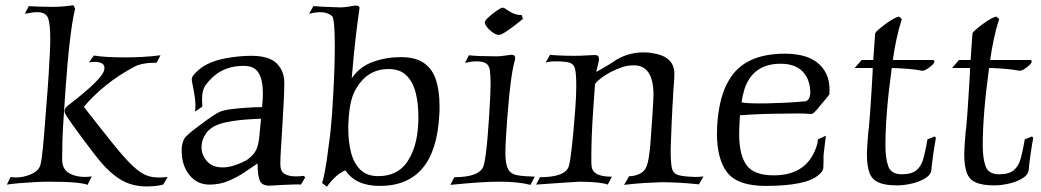

<svg xmlns="http://www.w3.org/2000/svg" viewBox="-20 -691 3935 726"><path d="M311 8Q301 3 266 -0.5Q231 -4 163 -4Q144 -4 114 -2.5Q84 -1 54.5 1.5Q25 4 6 7L20 -22Q25 -21 30 -20.5Q35 -20 40 -20Q69 -20 97 -32Q125 -44 132 -65Q137 -80 142 -129.5Q147 -179 154 -276Q161 -360 164 -409.5Q167 -459 168.5 -489.5Q170 -520 170 -546Q170 -599 162 -622Q154 -645 120 -645Q103 -645 74 -639L89 -668Q97 -667 126.5 -666Q156 -665 180 -665Q200 -665 222.5 -667Q245 -669 258 -671L264 -658Q243 -573 227 -343Q223 -281 220 -237Q217 -193 216 -158.5Q215 -124 215 -89Q215 -52 240 -37Q265 -22 300 -22Q307 -22 313.5 -22.5Q320 -23 327 -24ZM535 14Q480 14 438.5 -10.5Q397 -35 358 -82Q343 -100 324 -125Q305 -150 286.5 -175Q268 -200 253 -221Q238 -242 231 -253Q224 -264 224 -271Q224 -282 237 -292Q305 -344 340 -379Q375 -414 375 -433Q375 -447 364 -452Q353 -457 339 -457Q333 -457 327 -456.5Q321 -456 316 -455L335 -481Q359 -477 390.5 -475.5Q422 -474 456 -474Q488 -474 522 -476Q556 -478 587 -482L572 -454Q515 -454 487 -438Q429 -407 382 -369.5Q335 -332 297 -287Q365 -200 408 -146.5Q451 -93 479.5 -66Q508 -39 530 -29.5Q552 -20 577 -20H589Q594 -20 600.5 -20.5Q607 -21 614 -22L597 7Q581 11 565 12.5Q549 14 535 14Z M998 11Q970 11 962 -9Q954 -29 954 -73Q932 -58 904.5 -39.5Q877 -21 844 -7Q811 7 772 7Q725 7 696 -29.5Q667 -66 667 -121Q667 -159 684.5 -176Q702 -193 720 -206Q730 -213 747 -226Q764 -239 782.5 -251.5Q801 -264 813 -269Q828 -275 856.5 -278.5Q885 -282 916.5 -284Q948 -286 971 -286Q974 -315 974 -339Q974 -388 958 -415Q942 -442 902 -442Q836 -442 792 -406Q770 -387 757 -368.5Q744 -350 744 -317L745 -288L718 -269Q718 -274 718.5 -279.5Q719 -285 719 -289Q719 -305 717 -320.5Q715 -336 711 -356Q708 -373 706.5 -380Q705 -387 705 -390Q705 -402 719.5 -416Q734 -430 744 -437Q781 -461 832.5 -470.5Q884 -480 930 -480Q997 -480 1026 -451.5Q1055 -423 1055 -378Q1055 -344 1052.5 -300.5Q1050 -257 1047.5 -213Q1045 -169 1042.5 -131.5Q1040 -94 1040 -70Q1040 -43 1056 -33.5Q1072 -24 1099 -24Q1106 -24 1113.5 -24.5Q1121 -25 1129 -26L1134 -20L1118 7Q1110 6 1092 6.5Q1074 7 1054 8Q1034 9 1018.5 10Q1003 11 998 11ZM822 -58Q844 -58 869 -66.5Q894 -75 912 -85Q938 -103 947.5 -122Q957 -141 960 -169.5Q963 -198 967 -242Q907 -240 868.5 -234.5Q830 -229 807 -221Q774 -209 758 -185Q742 -161 742 -135Q742 -105 762.5 -81.5Q783 -58 822 -58Z M1216 15 1198 1Q1202 -10 1208.5 -43Q1215 -76 1222 -134Q1227 -168 1230 -197Q1233 -226 1235.5 -258.5Q1238 -291 1240 -333Q1243 -386 1244.5 -433.5Q1246 -481 1246 -518Q1246 -565 1243.5 -594.5Q1241 -624 1236 -630Q1218 -645 1191 -645Q1173 -645 1149 -639L1165 -668Q1176 -667 1201 -665.5Q1226 -664 1266 -663Q1280 -663 1299 -666Q1308 -668 1315 -669Q1322 -670 1325 -670Q1342 -670 1339 -657Q1335 -632 1326.5 -562.5Q1318 -493 1310 -395Q1340 -439 1390 -457Q1440 -475 1496 -475Q1552 -475 1584 -452Q1616 -429 1629 -387.5Q1642 -346 1642 -290Q1642 -282 1642 -273.5Q1642 -265 1641 -256Q1627 12 1416 12Q1325 12 1286 -47Q1250 -32 1216 15ZM1410 -25Q1484 -25 1520.5 -80Q1557 -135 1561 -219Q1562 -227 1562 -235.5Q1562 -244 1562 -251Q1562 -301 1551.5 -341.5Q1541 -382 1516.5 -406Q1492 -430 1449 -430Q1372 -430 1329 -360Q1302 -319 1298 -236Q1297 -228 1297 -220Q1297 -212 1297 -204Q1297 -155 1307.5 -114Q1318 -73 1343 -49Q1368 -25 1410 -25Z M1866 -559Q1852 -559 1831 -578Q1813 -596 1813 -607Q1814 -617 1848 -643Q1873 -662 1881 -662Q1886 -662 1895.5 -655Q1905 -648 1919.5 -641Q1934 -634 1953 -634L1957 -619Q1941 -606 1922.5 -592Q1904 -578 1889 -568.5Q1874 -559 1866 -559ZM1683 8 1698 -21Q1795 -21 1809 -65Q1813 -79 1817 -109Q1821 -139 1824 -176.5Q1827 -214 1829.5 -252Q1832 -290 1833.5 -321.5Q1835 -353 1835 -369Q1835 -404 1832.5 -423.5Q1830 -443 1818.5 -451Q1807 -459 1781 -459Q1762 -459 1738 -453L1753 -482Q1770 -480 1797.5 -479Q1825 -478 1858 -478Q1872 -478 1891 -481Q1910 -484 1914 -484Q1928 -484 1928 -472Q1928 -467 1926 -460Q1924 -453 1922 -444Q1918 -428 1913.5 -396Q1909 -364 1905 -324Q1901 -284 1898 -243.5Q1895 -203 1893 -168.5Q1891 -134 1891 -113Q1891 -71 1901 -52Q1911 -33 1935.5 -28.5Q1960 -24 2002 -23L1986 8Q1962 2 1934 -1Q1906 -4 1869 -4Q1831 -4 1788 -1Q1745 2 1683 8Z M2340 8 2359 -25Q2376 -24 2396 -32.5Q2416 -41 2423 -58Q2429 -70 2432.5 -91Q2436 -112 2439 -143Q2444 -211 2446.5 -249Q2449 -287 2450 -305Q2451 -323 2451 -332Q2451 -444 2377 -444Q2353 -444 2332.5 -437Q2312 -430 2292 -420Q2251 -399 2230 -374L2223 -275Q2219 -217 2217.5 -174Q2216 -131 2216 -102Q2216 -89 2216 -79.5Q2216 -70 2217 -63Q2221 -22 2294 -23L2278 7Q2254 -3 2172 -4Q2164 -4 2122.5 -1Q2081 2 2007 7L2022 -21Q2118 -21 2131 -63Q2136 -80 2142 -132Q2148 -184 2155 -276Q2157 -302 2158 -324.5Q2159 -347 2159 -366Q2159 -408 2155 -428Q2151 -448 2134.5 -453.5Q2118 -459 2081 -459Q2069 -459 2060 -458Q2051 -457 2043 -454L2060 -484Q2063 -483 2089.5 -481.5Q2116 -480 2153 -480Q2176 -480 2197.5 -481.5Q2219 -483 2230 -483Q2245 -483 2245 -468Q2245 -460 2240 -442.5Q2235 -425 2235 -419Q2253 -430 2268.5 -438.5Q2284 -447 2297 -456Q2349 -493 2414 -493Q2432 -493 2447 -490Q2530 -478 2530 -412Q2530 -395 2528 -373Q2526 -351 2525 -325Q2524 -315 2522.5 -285.5Q2521 -256 2519.5 -220.5Q2518 -185 2517 -157Q2516 -129 2516 -121Q2516 -77 2520.5 -56Q2525 -35 2545 -29Q2565 -23 2609 -22Q2630 -22 2640 -24L2623 6Q2585 2 2549 0Q2513 -2 2479 -2Q2451 -1 2416 1Q2381 3 2340 8Z M2875 12Q2770 12 2730.5 -38Q2691 -88 2691 -186Q2691 -239 2701.5 -293Q2712 -347 2736 -387Q2793 -488 2948 -488Q3038 -488 3081 -445Q3122 -404 3116 -334Q3112 -328 3104 -318.5Q3096 -309 3084 -295Q3071 -278 3061.5 -268.5Q3052 -259 3047 -260Q3036 -261 3023.5 -261.5Q3011 -262 2998 -262Q2975 -262 2956 -261.5Q2937 -261 2917 -261Q2896 -261 2867 -260Q2838 -259 2813 -257.5Q2788 -256 2778 -255Q2775 -215 2775 -183Q2775 -106 2802.5 -67Q2830 -28 2906 -28Q3038 -28 3071 -149Q3072 -154 3072 -158Q3072 -162 3073 -164L3103 -178Q3102 -169 3099.5 -151Q3097 -133 3094 -103Q3094 -93 3094 -81Q3094 -69 3093 -54Q3090 -41 3077 -31Q3054 -9 3002.5 1.5Q2951 12 2875 12ZM2850 -300Q2861 -300 2874.5 -300Q2888 -300 2903 -301Q2945 -302 2975.5 -304Q3006 -306 3025 -308Q3041 -311 3044 -337Q3044 -391 3015 -420.5Q2986 -450 2932 -450Q2827 -450 2795 -354Q2791 -340 2788.5 -329Q2786 -318 2784 -304Q2794 -302 2810.5 -301Q2827 -300 2850 -300Z M3372 10Q3326 10 3301 -1.5Q3276 -13 3267 -39.5Q3258 -66 3258 -109Q3258 -131 3264 -201Q3264 -193 3265.5 -209.5Q3267 -226 3269.5 -257Q3272 -288 3274 -323.5Q3276 -359 3278 -389.5Q3280 -420 3280 -434H3212L3238 -464H3282L3289 -563Q3289 -568 3300.5 -578Q3312 -588 3328 -600Q3344 -612 3358.5 -620Q3373 -628 3380 -628L3390 -619Q3378 -582 3369.5 -541Q3361 -500 3356 -464H3507Q3513 -464 3513 -458Q3513 -450 3494 -436Q3475 -421 3464 -424Q3443 -428 3415 -430.5Q3387 -433 3352 -434Q3328 -260 3328 -141Q3328 -94 3338.5 -63Q3349 -32 3390 -32Q3427 -32 3445.5 -47.5Q3464 -63 3472 -93Q3480 -123 3487 -164L3514 -175L3519 -170Q3518 -165 3515 -147.5Q3512 -130 3509 -109Q3506 -88 3504 -71Q3502 -54 3502 -51Q3501 -31 3479.5 -17.5Q3458 -4 3428 3Q3398 10 3372 10Z M3740 10Q3694 10 3669 -1.5Q3644 -13 3635 -39.5Q3626 -66 3626 -109Q3626 -131 3632 -201Q3632 -193 3633.5 -209.5Q3635 -226 3637.5 -257Q3640 -288 3642 -323.5Q3644 -359 3646 -389.5Q3648 -420 3648 -434H3580L3606 -464H3650L3657 -563Q3657 -568 3668.5 -578Q3680 -588 3696 -600Q3712 -612 3726.5 -620Q3741 -628 3748 -628L3758 -619Q3746 -582 3737.5 -541Q3729 -500 3724 -464H3875Q3881 -464 3881 -458Q3881 -450 3862 -436Q3843 -421 3832 -424Q3811 -428 3783 -430.5Q3755 -433 3720 -434Q3696 -260 3696 -141Q3696 -94 3706.5 -63Q3717 -32 3758 -32Q3795 -32 3813.5 -47.5Q3832 -63 3840 -93Q3848 -123 3855 -164L3882 -175L3887 -170Q3886 -165 3883 -147.5Q3880 -130 3877 -109Q3874 -88 3872 -71Q3870 -54 3870 -51Q3869 -31 3847.5 -17.5Q3826 -4 3796 3Q3766 10 3740 10Z"/></svg>

Font: Luxurious Roman
Style: Regular
Weight: 400
Designer: Robert E. Leuschke
Foundry: Robert E. Leuschke
Version: Version 1.010; ttfautohint (v1.8.3)